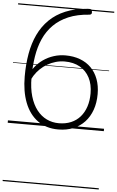

<svg xmlns="http://www.w3.org/2000/svg" viewBox="-85 -1055 971 1594"><g transform="rotate(5 400.5 -257.5)"><path d="M422 19Q320 19 249.5 -33Q179 -85 143 -178Q107 -271 107 -396Q107 -497 122.5 -585.5Q138 -674 172.5 -746.5Q207 -819 262 -873Q317 -927 395 -959.5Q473 -992 577 -1000Q600 -1002 607.5 -998.5Q615 -995 616 -980Q618 -968 614.5 -961.5Q611 -955 598 -953Q497 -946 424 -915Q351 -884 300.5 -833.5Q250 -783 220 -716Q190 -649 177 -567Q164 -485 164 -392Q164 -302 184 -235Q204 -168 239 -123Q274 -78 321 -55.5Q368 -33 422 -33Q479 -33 524 -52Q569 -71 600 -106.5Q631 -142 647.5 -191.5Q664 -241 664 -302Q664 -378 635.5 -433Q607 -488 554 -518Q501 -548 428 -548Q389 -548 352.5 -537.5Q316 -527 284 -508.5Q252 -490 225 -464Q198 -438 178.5 -407Q159 -376 148 -341L134 -394Q148 -439 177 -476.5Q206 -514 245.5 -541.5Q285 -569 332 -584Q379 -599 429 -599Q497 -599 551.5 -578.5Q606 -558 644 -519.5Q682 -481 702.5 -426Q723 -371 723 -302Q723 -229 702 -170Q681 -111 642 -69Q603 -27 547.5 -4Q492 19 422 19ZM0 476H801V486H0ZM0 -20H801V0H0ZM0 -505H801V-500H0ZM0 -996H801V-986H0Z"/></g></svg>

Font: Playwrite PL Guides
Style: Regular
Weight: 400
Designer: Veronika Burian, José Scaglione
Foundry: TypeTogether
Version: Version 1.003